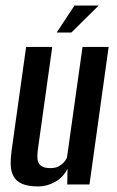

<svg xmlns="http://www.w3.org/2000/svg" viewBox="-20 -664 421 691"><path d="M118 7Q81 7 59.5 -2.5Q38 -12 28.5 -30Q19 -48 18.5 -71.5Q18 -95 22 -124L74 -495H168L117 -131Q115 -117 114.5 -104Q114 -91 117.5 -81Q121 -71 131.5 -65Q142 -59 161 -59Q180 -59 191.5 -65.5Q203 -72 210.5 -80.5Q218 -89 221 -97L277 -495H371L302 0H222L223 -57Q208 -26 178.5 -9.5Q149 7 118 7ZM184 -547 248 -644H335L237 -547Z"/></svg>

Font: Alumni Sans SemiBold
Style: Italic
Weight: 600
Italic angle: -8°
Version: Version 1.016